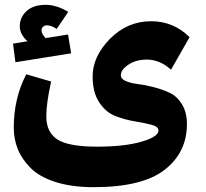

<svg xmlns="http://www.w3.org/2000/svg" viewBox="-20 -654 853 796"><path d="M44 -396 34 -473 94 -483Q62 -512 62 -545Q62 -582 90 -608Q118 -634 170 -634Q214 -634 263 -605L215 -534Q193 -549 175 -549Q164 -549 158 -542.5Q152 -536 152 -528Q152 -514 169 -496L262 -511L275 -433ZM481 -342Q481 -327 501.5 -318Q522 -309 552 -305.5Q582 -302 618 -292.5Q654 -283 684 -269Q714 -255 734.5 -221.5Q755 -188 755 -140Q755 -22 662.5 50Q570 122 368 122Q277 122 210 100.5Q143 79 106.5 42Q70 5 53.5 -36.5Q37 -78 37 -124Q37 -247 89 -346L192 -316Q172 -227 172 -172Q172 -105 218.5 -75.5Q265 -46 382 -46Q496 -46 566.5 -66.5Q637 -87 637 -113Q637 -129 609 -136.5Q581 -144 541 -150.5Q501 -157 460.5 -172Q420 -187 392 -228.5Q364 -270 364 -337Q364 -420 436 -493Q508 -566 607 -566Q699 -566 766 -500L689 -365Q643 -407 588 -407Q544 -407 512.5 -386Q481 -365 481 -342Z"/></svg>

Font: FiraGO ExtraBold
Style: Regular
Weight: 800
Designer: bBox Type
Foundry: bBox Type GmbH
Version: Version 1.001;PS 001.001;hotconv 1.0.88;makeotf.lib2.5.64775